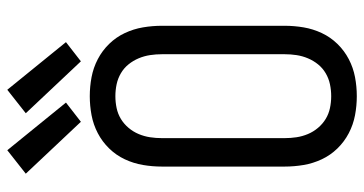

<svg xmlns="http://www.w3.org/2000/svg" viewBox="-262 -754 1023 540"><g transform="rotate(-90 250.0 -483.5)"><path d="M250 8Q277 8 303.5 3Q330 -2 354 -14.5Q378 -27 397 -46.5Q416 -66 427.5 -90.5Q439 -115 443.5 -141.5Q448 -168 448 -195V-540Q448 -567 443.5 -593.5Q439 -620 427.5 -644.5Q416 -669 397 -688.5Q378 -708 354 -720.5Q330 -733 303.5 -738Q277 -743 250 -743Q223 -743 196.5 -738Q170 -733 146 -720.5Q122 -708 103 -688.5Q84 -669 72.5 -644.5Q61 -620 56.5 -593.5Q52 -567 52 -540V-195Q52 -168 56.5 -141.5Q61 -115 72.5 -90.5Q84 -66 103 -46.5Q122 -27 146 -14.5Q170 -2 196.5 3Q223 8 250 8ZM250 -64Q233 -64 216.5 -67.5Q200 -71 186 -79.5Q172 -88 161 -101Q150 -114 143.5 -129.5Q137 -145 134.5 -161.5Q132 -178 132 -195V-540Q132 -557 134.5 -573.5Q137 -590 143.5 -605.5Q150 -621 161 -634Q172 -647 186 -655.5Q200 -664 216.5 -667.5Q233 -671 250 -671Q267 -671 283.5 -667.5Q300 -664 314.5 -655.5Q329 -647 339.5 -634Q350 -621 356.5 -605.5Q363 -590 365.5 -573.5Q368 -557 368 -540V-195Q368 -178 365.5 -161.5Q363 -145 356.5 -129.5Q350 -114 339.5 -101Q329 -88 314.5 -79.5Q300 -71 283.5 -67.5Q267 -64 250 -64ZM348 -768 402 -810 268 -975 202 -923ZM178 -768 232 -810 98 -975 32 -923Z"/></g></svg>

Font: Iosevka SS09
Style: Regular
Weight: 400
Monospace: yes
Designer: Belleve Invis
Foundry: Belleve Invis
Version: Version 5.2.1; ttfautohint (v1.8.3)